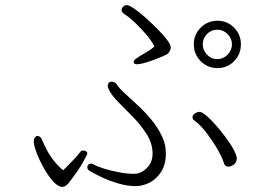

<svg xmlns="http://www.w3.org/2000/svg" viewBox="-20 -730 1040 750"><path d="M583 -548Q574 -568 553.5 -592.5Q533 -617 509 -640Q485 -663 463 -677Q455 -683 455 -691Q455 -698 461 -704Q467 -710 476 -710Q484 -710 504 -696.5Q524 -683 548 -661.5Q572 -640 595 -617Q618 -594 632.5 -574.5Q647 -555 647 -545Q647 -538 643.5 -531.5Q640 -525 637 -522Q634 -518 618 -511Q602 -504 582 -496.5Q562 -489 543.5 -484Q525 -479 516 -479Q502 -479 502 -488Q502 -496 516 -504Q527 -512 547.5 -523.5Q568 -535 583 -548ZM829 -464Q791 -464 764 -491Q737 -518 737 -557Q737 -595 764 -622Q791 -649 829 -649Q868 -649 894.5 -622Q921 -595 921 -557Q921 -518 894.5 -491Q868 -464 829 -464ZM829 -499Q852 -499 869 -516.5Q886 -534 886 -557Q886 -580 869 -597Q852 -614 829 -614Q805 -614 788.5 -597Q772 -580 772 -557Q772 -534 788.5 -516.5Q805 -499 829 -499ZM440 -395Q448 -383 469.5 -363.5Q491 -344 518 -319Q545 -294 570 -264Q595 -234 611.5 -200.5Q628 -167 628 -131Q628 -88 610 -59.5Q592 -31 565 -17Q538 -3 510 -3Q478 -3 443.5 -13Q409 -23 379 -37Q349 -51 329 -63Q321 -69 321 -77Q321 -82 325 -86.5Q329 -91 336 -91Q342 -91 347 -87Q359 -80 386 -71.5Q413 -63 445 -57Q477 -51 502 -51Q531 -51 553.5 -73.5Q576 -96 576 -130Q576 -169 553.5 -205Q531 -241 499.5 -273Q468 -305 440.5 -333Q413 -361 404 -383Q401 -389 401 -394Q401 -411 417 -411Q422 -411 428.5 -407.5Q435 -404 440 -395ZM892 -86Q888 -84 882.5 -81.5Q877 -79 871 -79Q867 -79 862 -82Q857 -85 855 -92Q848 -115 829.5 -147Q811 -179 787.5 -210Q764 -241 740 -259Q732 -264 732 -272Q732 -281 741.5 -287Q751 -293 760 -293Q770 -293 791.5 -273.5Q813 -254 837 -225Q861 -196 880 -167Q899 -138 904 -118Q905 -116 905 -111Q905 -103 901 -95.5Q897 -88 892 -86ZM112 -177Q112 -188 116.5 -193.5Q121 -199 126 -199Q139 -199 145 -182Q151 -167 162.5 -145Q174 -123 191 -101.5Q208 -80 227 -65Q243 -82 261.5 -100Q280 -118 294 -137Q297 -142 306 -142Q311 -142 316 -139Q321 -136 321 -130Q321 -126 302.5 -93.5Q284 -61 249 -16Q236 0 224 0Q207 0 188 -21Q169 -42 152 -72Q135 -102 124 -130.5Q113 -159 112 -174Z"/></svg>

Font: Moon Stars Kai T Light
Style: Regular
Weight: 300
Designer: GuiWonder
Version: Version 1.101